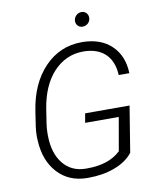

<svg xmlns="http://www.w3.org/2000/svg" viewBox="-96 -956 859 1041"><g transform="rotate(-10 334.0 -436.0)"><path d="M381.3 -841.8C381.3 -840.8 381.3 -839.8 381.3 -838.9C381.3 -818.8 396 -802.7 417.5 -802.7C418 -802.7 418.5 -802.7 418.9 -802.7C440.4 -803.2 459 -819.8 460.4 -841.8C460.4 -843.3 460.4 -844.2 460.4 -845.7C460.4 -865.2 445.8 -881.8 424.3 -881.8C423.8 -881.8 423.3 -881.8 422.9 -881.8C400.9 -881.3 383.3 -863.3 381.3 -841.8ZM593.3 -337.4H348.6L339.8 -286.6H524.9L492.7 -103C449.2 -62 388.2 -41.5 309.1 -41.5C306.2 -41.5 302.7 -41.5 299.8 -41.5C247.6 -42 206.1 -61.5 175.8 -99.1C145.5 -136.7 129.9 -187.5 128.9 -252C128.9 -255.9 128.9 -259.3 128.9 -263.2C128.9 -281.7 129.9 -299.8 132.8 -317.4L144.5 -393.6C157.7 -480 187 -547.9 232.4 -596.7C277.8 -645 332.5 -669.4 396 -669.4C397.9 -669.4 400.4 -669.4 402.3 -669.4C502.4 -667 559.6 -609.4 564 -510.3H622.6C620.6 -574.2 600.1 -625 561 -662.6C522 -700.2 469.7 -719.2 404.8 -720.7C402.3 -720.7 400.4 -720.7 397.9 -720.7C316.9 -720.7 248 -691.4 191.9 -632.8C135.7 -574.2 100.1 -495.1 85 -395.5L72.8 -314.5C70.3 -296.9 68.8 -279.3 68.8 -261.2C68.8 -252.9 69.3 -244.6 69.8 -236.3C73.7 -162.1 96.2 -102.5 137.2 -58.1C178.2 -13.7 231.9 9.3 297.9 9.8C300.8 9.8 304.2 9.8 307.1 9.8C358.9 9.8 406.7 2 450.2 -14.2C494.1 -30.3 528.3 -53.7 552.2 -84.5Z"/></g></svg>

Font: Roboto Light
Style: Italic
Weight: 300
Italic angle: -12°
Designer: Google
Version: Version 2.137; 2017